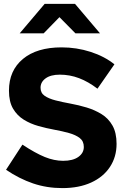

<svg xmlns="http://www.w3.org/2000/svg" viewBox="-20 -954 640 985"><path d="M300 11Q220 11 149.5 -13Q79 -37 11 -83L95 -212Q162 -168 210 -148.5Q258 -129 304 -129Q354 -129 382 -149Q410 -169 410 -200Q410 -230 389 -246Q368 -262 334 -271.5Q300 -281 259 -288.5Q218 -296 177 -307.5Q136 -319 102 -340Q68 -361 47 -396.5Q26 -432 26 -489Q26 -592 97.5 -651.5Q169 -711 296 -711Q373 -711 444.5 -688Q516 -665 567 -624L480 -499Q433 -535 385.5 -553Q338 -571 287 -571Q240 -571 214 -552Q188 -533 188 -504Q188 -477 209 -462.5Q230 -448 265 -439Q300 -430 341.5 -422.5Q383 -415 424.5 -402.5Q466 -390 501 -368.5Q536 -347 557 -310Q578 -273 578 -216Q578 -149 544 -97.5Q510 -46 447.5 -17.5Q385 11 300 11ZM81 -783 209 -934H365L493 -783H367L285 -866L204 -783Z"/></svg>

Font: Red Hat Mono
Style: Bold
Weight: 700
Monospace: yes
Designer: Pentagram, MCKL
Foundry: Pentagram, MCKL
Version: Version 1.023; ttfautohint (v1.8.3)